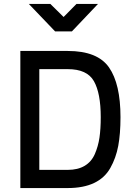

<svg xmlns="http://www.w3.org/2000/svg" viewBox="-20 -952 677 972"><path d="M323 0H83V-694H323Q474 -694 532 -610.5Q590 -527 590 -359Q590 -274 578.5 -213Q567 -152 538.5 -101.5Q510 -51 456 -25.5Q402 0 323 0ZM490 -359Q490 -480 455.5 -541Q421 -602 323 -602H179V-92H323Q374 -92 408.5 -112.5Q443 -133 460 -172Q477 -211 483.5 -255Q490 -299 490 -359ZM476 -932 344 -793H259L126 -932H235L302 -866L367 -932Z"/></svg>

Font: TitilliumText22L Lt
Style: Medium
Weight: 500
Designer: Campivisivi
Foundry: Campivisivi
Version: 1.000